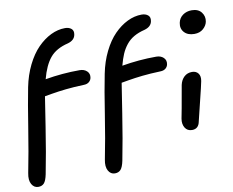

<svg xmlns="http://www.w3.org/2000/svg" viewBox="-96 -887 1467 1209"><g transform="rotate(-10 637.0 -282.0)"><path d="M54.2 195.8Q26.9 195.8 12 169.7Q-2.9 143.6 5.9 99.1Q31.2 -27.3 55.4 -180.7Q79.6 -334 99.1 -433.1Q114.3 -509.3 145.3 -572Q176.3 -634.8 216.1 -675.3Q255.9 -715.8 301 -737.8Q346.2 -759.8 392.1 -759.8Q417 -759.8 432.4 -747.1Q447.8 -734.4 442.9 -709Q437 -674.3 394 -662.1Q316.9 -643.6 278.1 -596.7Q239.3 -549.8 216.8 -463.9Q326.7 -482.9 437 -482.9Q465.8 -482.9 483.4 -466.3Q501 -449.7 496.1 -423.8Q493.2 -408.2 480.7 -397.9Q468.3 -387.7 448.2 -387.2Q380.9 -384.8 331.3 -379.4Q281.7 -374 239 -366.7Q196.3 -359.4 193.8 -358.9Q189 -330.1 164.1 -168.2Q139.2 -6.3 112.8 126Q104.5 166 91.1 180.9Q77.6 195.8 54.2 195.8ZM543.9 195.8Q516.6 195.8 502 169.7Q487.3 143.6 496.1 99.1Q521.5 -27.3 545.2 -180.4Q568.8 -333.5 588.9 -433.1Q604 -509.3 635 -572Q666 -634.8 705.8 -675.3Q745.6 -715.8 790.8 -737.8Q835.9 -759.8 881.8 -759.8Q906.7 -759.8 922.4 -747.1Q938 -734.4 933.1 -709Q927.2 -674.3 883.8 -662.1Q843.8 -652.3 814.7 -635.5Q785.6 -618.7 765.1 -593Q744.6 -567.4 731.4 -536.9Q718.3 -506.3 707 -463.9Q816.9 -482.9 926.8 -482.9Q955.6 -482.9 973.1 -466.3Q990.7 -449.7 985.8 -423.8Q982.9 -408.2 970.5 -397.9Q958 -387.7 938 -387.2Q870.6 -384.8 821 -379.4Q771.5 -374 729.2 -366.7Q687 -359.4 684.1 -358.9Q679.2 -330.1 654.3 -168.2Q629.4 -6.3 603 126Q594.7 165.5 581.1 180.7Q567.4 195.8 543.9 195.8ZM1189 -582Q1147 -582 1124.8 -606.4Q1102.5 -630.9 1109.9 -667Q1115.7 -696.8 1139.9 -714.4Q1164.1 -731.9 1196.8 -731.9Q1238.8 -731.9 1259 -705.6Q1279.3 -679.2 1272.9 -646Q1268.1 -621.1 1246.1 -601.6Q1224.1 -582 1189 -582ZM1069.8 11.2Q1039.6 11.2 1024.9 -12.9Q1010.3 -37.1 1016.1 -70.8Q1029.3 -136.7 1040 -200Q1050.8 -263.2 1054.2 -279.8Q1061 -311 1081.3 -330.1Q1101.6 -349.1 1131.8 -349.1Q1157.7 -349.1 1171.4 -331.3Q1185.1 -313.5 1179.2 -282.2Q1174.8 -257.8 1149.7 -156.7Q1124.5 -55.7 1120.1 -35.2Q1111.8 11.2 1069.8 11.2Z"/></g></svg>

Font: Shantell Sans Irregular
Style: Italic
Weight: 500
Italic angle: -11.31°
Designer: Stephen Nixon, Anya Danilova, Shantell Martin
Foundry: Arrow Type
Version: Version 1.006;[9816181b4]